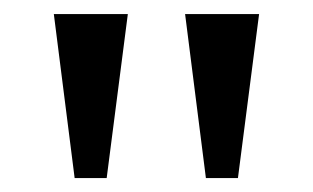

<svg xmlns="http://www.w3.org/2000/svg" viewBox="-20 -734 448 275"><path d="M245.1 -713.9H351.1L320.8 -479H274.9ZM57.1 -713.9H163.1L132.8 -479H86.9Z"/></svg>

Font: Fasthand
Style: Regular
Weight: 400
Designer: Danh Hong
Foundry: Danh Hong
Version: Version 1.01 May 24, 2012, initial release